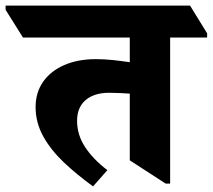

<svg xmlns="http://www.w3.org/2000/svg" viewBox="-88 -646 759 685"><path d="M244 19Q186 -23 139.5 -67Q93 -111 66 -160Q39 -209 39 -264Q39 -316 66 -354.5Q93 -393 141.5 -414Q190 -435 254 -435Q285 -435 317 -431.5Q349 -428 375 -424V-512H-6L-68 -611V-626H590L651 -527V-512H519V9H503L375 -74V-312Q359 -313 340 -314Q321 -315 302 -315Q248 -315 217.5 -289Q187 -263 187 -215Q187 -165 215.5 -121.5Q244 -78 295 -39Z"/></svg>

Font: Noto Serif Devanagari ExtraBold
Style: Regular
Weight: 800
Designer: Universal Thirst, Indian Type Foundry and the Monotype Design Team
Foundry: Monotype Imaging Inc.
Version: Version 2.004; ttfautohint (v1.8.4.7-5d5b)